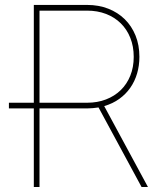

<svg xmlns="http://www.w3.org/2000/svg" viewBox="-20 -747 660 767"><path d="M15.6 -336.6H115.1V-727.3H328.1Q373.9 -727.3 412.3 -712.4Q450.6 -697.4 478.3 -670.3Q506 -643.1 521.5 -604.9Q536.9 -566.8 536.9 -519.9Q536.9 -485.1 527.7 -453.7Q518.5 -422.2 500.7 -396.7Q483 -371.1 456.7 -352.1Q430.4 -333.1 396.3 -323.2L571 0H545.5L373.6 -317.8Q362.2 -316.1 350.9 -315Q339.5 -313.9 328.1 -313.9H137.8V0H115.1V-313.9H15.6ZM328.1 -336.6Q369.3 -336.6 403.4 -349.8Q437.5 -362.9 462.2 -386.9Q486.9 -410.9 500.5 -444.6Q514.2 -478.3 514.2 -519.9Q514.2 -561.8 500.5 -595.9Q486.9 -630 462.2 -654.1Q437.5 -678.3 403.4 -691.4Q369.3 -704.5 328.1 -704.5H137.8V-336.6Z"/></svg>

Font: Inter P Thin
Style: Regular
Weight: 100
Designer: Rasmus Andersson
Foundry: rsms
Version: Version 3.018;git-588b23468